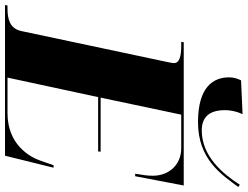

<svg xmlns="http://www.w3.org/2000/svg" viewBox="-165 -858 989 767"><g transform="rotate(90 329.5 -474.5)"><path d="M434 -771C582 -771 643 -864 693 -932L684 -938C639 -868 569 -786 467 -786C414 -786 386 -816 386 -879C386 -901 391 -925 402 -949L267 -943C259 -927 255 -912 255 -895C255 -833 292 -771 434 -771ZM-34 0H568L616 -194H606L588 -142C573 -98 523 -10 398 -10H256L334 -372H551L552 -382H336L404 -704H538C606 -704 648 -653 648 -591C648 -570 646 -555 640 -520H650L687 -714H115L113 -704H126C169 -704 198 -698 198 -675C198 -667 195 -656 193 -645L70 -65C60 -19 22 -10 -19 -10H-32Z"/></g></svg>

Font: Noto Serif Display Black
Style: Italic
Weight: 900
Italic angle: -12°
Designer: Monotype Design Team
Foundry: Monotype Imaging Inc.
Version: Version 2.009